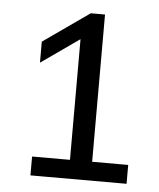

<svg xmlns="http://www.w3.org/2000/svg" viewBox="-43 -848 480 578"><g transform="rotate(5 197.0 -559.0)"><path d="M184.5 -319.5V-764.5L208.5 -746.5L69 -648.5V-712L208.5 -810H251.5V-319.5ZM70 -308V-365H360.5V-308Z"/></g></svg>

Font: Encode Sans SC
Style: Regular
Weight: 400
Version: Version 3.002